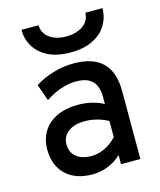

<svg xmlns="http://www.w3.org/2000/svg" viewBox="-113 -823 762 916"><g transform="rotate(-15 268.0 -365.0)"><path d="M230.5 12Q147 12 99.2 -33.8Q51.5 -79.5 51.5 -158.5Q51.5 -209.5 75.5 -247.5Q99.5 -285.5 143.2 -306.2Q187 -327 246 -327Q282 -327 314.2 -319.5Q346.5 -312 373.5 -297V-331.5Q373.5 -385.5 347.5 -411.2Q321.5 -437 268 -437Q231 -437 191.8 -423.5Q152.5 -410 116 -385.5L87 -467Q127.5 -493.5 178.2 -508.2Q229 -523 279.5 -523Q374.5 -523 421.8 -476Q469 -429 469 -335.5V0H373.5V-45Q345 -17.5 308 -2.8Q271 12 230.5 12ZM248.5 -74Q282.5 -74 315.2 -89.8Q348 -105.5 373.5 -134V-213Q349.5 -227 319 -235Q288.5 -243 260.5 -243Q207.5 -243 177 -220.2Q146.5 -197.5 146.5 -158Q146.5 -119 173.5 -96.5Q200.5 -74 248.5 -74ZM280 -577Q213.5 -577 169.2 -599.5Q125 -622 102.8 -659.5Q80.5 -697 80.5 -742H165Q165 -717 179.2 -697.5Q193.5 -678 219.5 -667Q245.5 -656 280 -656Q314.5 -656 340.8 -667Q367 -678 381.5 -697.5Q396 -717 396 -742H480.5Q480.5 -697 458 -659.5Q435.5 -622 391 -599.5Q346.5 -577 280 -577Z"/></g></svg>

Font: Overpass Medium
Style: Regular
Weight: 500
Designer: Delve Withrington, Dave Bailey, Thomas Jockin
Foundry: Delve Fonts LLC
Version: Version 4.000